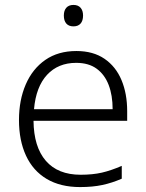

<svg xmlns="http://www.w3.org/2000/svg" viewBox="-20 -749 592 779"><path d="M290 -542Q358 -542 404 -510.5Q450 -479 473 -424Q496 -369 496 -298V-259H116Q117 -153 166 -96.5Q215 -40 307 -40Q356 -40 393 -48.5Q430 -57 474 -76V-24Q435 -7 395.5 1.5Q356 10 305 10Q225 10 169.5 -23Q114 -56 85.5 -117.5Q57 -179 57 -262Q57 -343 84.5 -406.5Q112 -470 164 -506Q216 -542 290 -542ZM289 -494Q216 -494 171 -445.5Q126 -397 118 -306H437Q437 -362 421 -404Q405 -446 372.5 -470Q340 -494 289 -494ZM278 -729Q297 -729 307 -717.5Q317 -706 317 -686Q317 -665 307 -653.5Q297 -642 278 -642Q259 -642 249 -653.5Q239 -665 239 -686Q239 -706 249 -717.5Q259 -729 278 -729Z"/></svg>

Font: Noto Sans Georgian Light
Style: Regular
Weight: 300
Version: Version 2.002